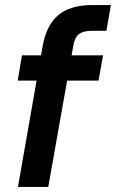

<svg xmlns="http://www.w3.org/2000/svg" viewBox="-20 -740 459 760"><path d="M51 0 149 -559Q160 -617 185.5 -652.5Q211 -688 251 -704Q291 -720 342 -720H419L401 -618H343Q309 -618 292 -604.5Q275 -591 270 -558L171 0ZM50 -421 67 -521H388L370 -421Z"/></svg>

Font: DM Sans 10pt SemiBold
Style: Italic
Weight: 600
Italic angle: -10°
Version: Version 4.004;gftools[0.9.30]